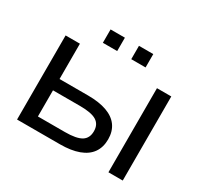

<svg xmlns="http://www.w3.org/2000/svg" viewBox="-179 -1150 1469 1394"><g transform="rotate(30 555.0 -453.0)"><path d="M112 0V-705H232V-409H472Q564 -409 628 -386Q692 -363 724.5 -317.5Q757 -272 757 -206Q757 -139 724.5 -93Q692 -47 628 -23.5Q564 0 472 0ZM232 -95H458Q555 -95 596.5 -121Q638 -147 638 -205Q638 -262 596.5 -288Q555 -314 458 -314H232ZM878 0V-705H998V0ZM611 -794V-906H731V-794ZM373 -794V-906H493V-794Z"/></g></svg>

Font: Nunito Sans 10pt Expanded SemiBold
Style: Regular
Weight: 600
Width: 7
Designer: Vernon Adams
Foundry: Vernon Adams
Version: Version 3.101;gftools[0.9.27]